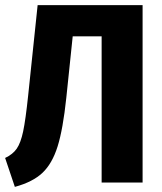

<svg xmlns="http://www.w3.org/2000/svg" viewBox="-20 -713 632 750"><path d="M537 -693V0H377V-571H264L239 -331Q226 -208 205 -141Q184 -74 146 -38Q108 -2 38 17L0 -96Q30 -110 45.5 -132.5Q61 -155 70.5 -200Q80 -245 90 -340L127 -693Z"/></svg>

Font: Fira Sans Condensed
Style: Bold
Weight: 700
Width: 3
Designer: bBox Type GmbH & Carrois Corporate GbR & Edenspiekermann AG
Foundry: bBox Type GmbH & Carrois Corporate GbR & Edenspiekermann AG
Version: Version 4.301